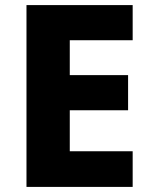

<svg xmlns="http://www.w3.org/2000/svg" viewBox="-20 -734 595 754"><path d="M501 0H84V-714H501V-576H254V-439H483V-301H254V-140H501Z"/></svg>

Font: Noto Sans Tamil ExtraBold
Style: Regular
Weight: 800
Designer: Jelle Bosma - Monotype Design Team
Foundry: Monotype Imaging Inc.
Version: Version 2.004; ttfautohint (v1.8.4.7-5d5b)